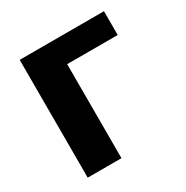

<svg xmlns="http://www.w3.org/2000/svg" viewBox="-127 -627 711 734"><g transform="rotate(-30 229.0 -260.0)"><path d="M55 0V-520H427V-415H204V0Z"/></g></svg>

Font: Murecho SemiBold
Style: Regular
Weight: 600
Designer: Neil Summerour
Foundry: Positype
Version: Version 1.010; ttfautohint (v1.8.3)